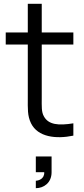

<svg xmlns="http://www.w3.org/2000/svg" viewBox="-20 -710 440 1005"><path d="M364 -64.5C286.5 -52 233.5 -56.5 209.5 -101.5C196.5 -124.5 198.5 -153 198.5 -198.5V-477H364V-540H198.5V-690H125.5V-540H10V-477H125.5V-195.5C125.5 -142.5 123 -104 142.5 -64.5C178 7.5 272.5 19 364 0ZM167.5 275C208.5 275 250 247.5 250 191.5V109H167.5V191.5H211.5C213.5 227.5 179.5 236 167.5 236Z"/></svg>

Font: Manrope
Style: Regular
Weight: 400
Designer: Mikhail Sharanda
Foundry: Mikhail Sharanda
Version: Version 4.505